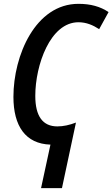

<svg xmlns="http://www.w3.org/2000/svg" viewBox="-20 -745 586 1001"><path d="M194 236H303L376 -106C342 -93 310 -86 279 -86C203 -86 164 -139 164 -245C164 -406 242 -629 389 -629C430 -629 465 -614 497 -593L546 -682C503 -711 452 -725 389 -725C165 -725 50 -456 50 -240C50 -88 113 5 243 9Z"/></svg>

Font: Noto Sans Display SemiCondensed Medium
Style: Italic
Weight: 500
Width: 4
Italic angle: -12°
Designer: Monotype Design Team
Foundry: Monotype Imaging Inc.
Version: Version 1.900